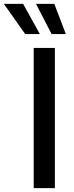

<svg xmlns="http://www.w3.org/2000/svg" viewBox="-95 -977 385 997"><path d="M190 -728H80V0H190ZM-75 -957 36 -800H112L25 -957ZM92 -957 173 -800H247L187 -957Z"/></svg>

Font: Wafeq Medium
Style: Regular
Weight: 500
Designer: Rasmus Andersson & Azza Alameddine
Foundry: Google & TypeTogether
Version: Version 3.000;January 28, 2025;FontCreator 15.0.0.3014 64-bi